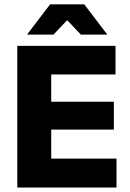

<svg xmlns="http://www.w3.org/2000/svg" viewBox="-20 -846 586 866"><path d="M58 0V-639H211V0ZM103.5 0V-130.5H505.5V0ZM147.5 -261.5V-387H493.5V-261.5ZM103 -510V-639H501V-510ZM206 -826.5H360L462.5 -692V-690H344.5L285 -753H281L221.5 -690H103.5V-692Z"/></svg>

Font: Anek Odia Medium
Style: Bold
Weight: 700
Version: Version 1.003